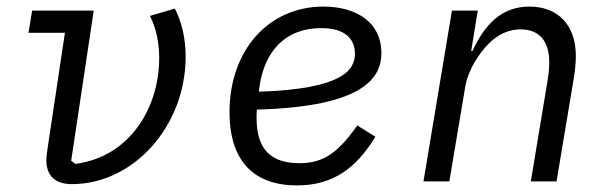

<svg xmlns="http://www.w3.org/2000/svg" viewBox="-20 -548 1840 580"><path d="M77.1 -516 66.1 -448.9H176.1L123.9 -100.9C122.2 -89.1 120 -73.9 120 -63.9C120 -19.2 144.9 8.2 197.1 8.2C383.2 8.2 540.8 -166.9 540.8 -377.1C540.8 -431.1 529.1 -481.9 508.2 -522L432.9 -500C452.1 -463.1 460.9 -418 460.9 -372.9C460.9 -224.1 373.9 -74.9 208.1 -52.9L195 -62.1L263.1 -516Z M877.1 12.1C986.2 12.1 1056.1 -40.1 1114 -134.9L1059.3 -169C1001.1 -87 958.1 -55 884.2 -55C776.3 -55 755 -122.2 755 -193.9C755 -196 755 -207 756 -217C1085.2 -225.9 1132.1 -316.1 1132.1 -388.8C1132.1 -479 1058.2 -528.1 957 -528.1C791.2 -528.1 673.3 -396 673.3 -209.2C673.3 -61.1 747.2 12.1 877.1 12.1ZM762.1 -271 763.1 -280.9C778.1 -398.1 846.2 -463.1 950.3 -463.1C1025.2 -463.1 1052.2 -427.9 1052.2 -386C1052.2 -335.9 1014.2 -279.1 762.1 -271Z M1337.4 0 1385.3 -285.2C1395.2 -344.1 1433.2 -389.9 1444.2 -403.1C1473.4 -437.1 1508.2 -459.2 1553.3 -459.2C1611.2 -459.2 1639.2 -421.2 1639.2 -360.1C1639.2 -349.1 1638.1 -328.8 1634.2 -305L1583.5 0H1661.2L1713.4 -312.1C1717.3 -334.9 1719.5 -359 1719.5 -378.9C1719.5 -473 1665.1 -528.1 1579.2 -528.1C1496.4 -528.1 1445.3 -475.9 1407.3 -394.2H1403.4L1423.3 -516H1345.2L1259.2 0Z"/></svg>

Font: Margiela Mono Italic Italic
Style: Regular
Weight: 400
Designer: Mike Abbink, Paul van der Laan, Pieter van Rosmalen
Foundry: Bold Monday
Version: Version 2.003 2021